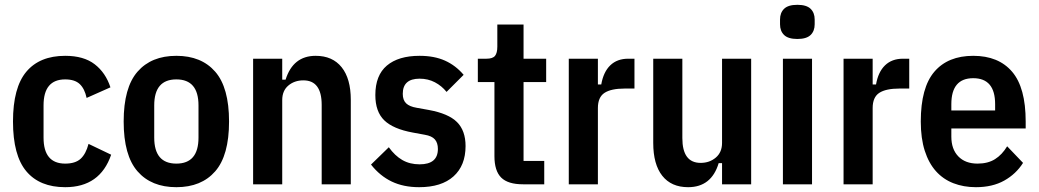

<svg xmlns="http://www.w3.org/2000/svg" viewBox="-20 -766 4318 798"><path d="M251 12Q145 12 89.5 -54Q34 -120 34 -261Q34 -402 89.5 -468Q145 -534 251 -534Q328 -534 373.5 -499Q419 -464 439 -403L340 -359Q332 -397 311.5 -416.5Q291 -436 251 -436Q161 -436 161 -328V-194Q161 -86 251 -86Q293 -86 315 -106Q337 -126 348 -168L442 -123Q396 12 251 12Z M713 12Q609 12 551.5 -54Q494 -120 494 -261Q494 -402 551.5 -468Q609 -534 713 -534Q817 -534 874.5 -468Q932 -402 932 -261Q932 -120 874.5 -54Q817 12 713 12ZM713 -86Q805 -86 805 -194V-328Q805 -436 713 -436Q621 -436 621 -328V-194Q621 -86 713 -86Z M1032 0V-522H1153V-435H1167Q1198 -534 1292 -534Q1362 -534 1400 -486.5Q1438 -439 1438 -351V0H1317V-330Q1317 -432 1241 -432Q1204 -432 1178.5 -410.5Q1153 -389 1153 -350V0Z M1722 12Q1657 12 1608 -11.5Q1559 -35 1522 -82L1596 -154Q1621 -119 1652 -101Q1683 -83 1724 -83Q1800 -83 1800 -147Q1800 -172 1787.5 -186.5Q1775 -201 1745 -206L1696 -215Q1614 -230 1577 -266Q1540 -302 1540 -371Q1540 -453 1588 -493.5Q1636 -534 1724 -534Q1785 -534 1829.5 -514Q1874 -494 1907 -455L1836 -384Q1816 -409 1787.5 -424Q1759 -439 1724 -439Q1654 -439 1654 -376Q1654 -350 1668 -336.5Q1682 -323 1712 -318L1762 -309Q1844 -294 1879.5 -258.5Q1915 -223 1915 -159Q1915 -78 1865 -33Q1815 12 1722 12Z M2154 0Q2091 0 2063 -28Q2035 -56 2035 -117V-425H1966V-522H2002Q2028 -522 2037.5 -534Q2047 -546 2047 -572V-664H2156V-522H2250V-425H2156V-97H2242V0Z M2344 0V-522H2465V-415H2479Q2488 -467 2516.5 -494.5Q2545 -522 2591 -522H2617V-398H2577Q2520 -398 2492.5 -380Q2465 -362 2465 -317V0Z M2981 -88H2967Q2937 12 2840 12Q2770 12 2732.5 -35.5Q2695 -83 2695 -172V-522H2816V-192Q2816 -89 2892 -89Q2929 -89 2955 -111Q2981 -133 2981 -172V-522H3102V0H2981Z M3294 -604Q3256 -604 3239 -620.5Q3222 -637 3222 -665V-685Q3222 -713 3239 -729.5Q3256 -746 3294 -746Q3332 -746 3349 -729.5Q3366 -713 3366 -685V-665Q3366 -637 3349 -620.5Q3332 -604 3294 -604ZM3234 -522H3355V0H3234Z M3486 0V-522H3607V-415H3621Q3630 -467 3658.5 -494.5Q3687 -522 3733 -522H3759V-398H3719Q3662 -398 3634.5 -380Q3607 -362 3607 -317V0Z M4036 12Q3985 12 3942.5 -4.5Q3900 -21 3870 -54.5Q3840 -88 3823.5 -139.5Q3807 -191 3807 -261Q3807 -402 3863.5 -468Q3920 -534 4025 -534Q4130 -534 4186.5 -468Q4243 -402 4243 -261V-232H3934V-198Q3934 -146 3963 -116Q3992 -86 4043 -86Q4086 -86 4115.5 -104.5Q4145 -123 4166 -158L4232 -89Q4203 -43 4154 -15.5Q4105 12 4036 12ZM4025 -441Q3934 -441 3934 -333V-307H4116V-333Q4116 -441 4025 -441Z"/></svg>

Font: IBM Plex Sans Condensed SemiBold
Style: Regular
Weight: 600
Width: 3
Designer: Mike Abbink, Paul van der Laan, Pieter van Rosmalen
Foundry: Bold Monday
Version: Version 1.3